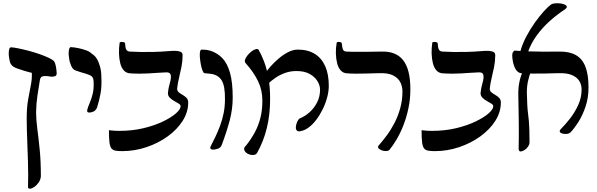

<svg xmlns="http://www.w3.org/2000/svg" viewBox="-20 -905 3620 1165"><path d="M162 240Q157 240 153 237.5Q149 235 150 225Q151 200 151 159Q151 118 149.5 69.5Q148 21 146 -28Q144 -77 143 -118.5Q142 -160 142 -186Q142 -251 150.5 -300Q159 -349 167 -388Q175 -427 173 -463Q144 -470 120.5 -477.5Q97 -485 86 -489Q72 -494 62 -500Q52 -506 45.5 -517Q39 -528 36 -550Q33 -565 33 -580.5Q33 -596 36 -607Q39 -618 48 -618Q64 -617 93.5 -611Q123 -605 157 -596Q191 -587 223 -575.5Q255 -564 278 -553Q301 -542 308 -533Q316 -521 319.5 -500.5Q323 -480 324 -460Q324 -445 312 -442Q300 -439 289 -440Q262 -445 248 -443.5Q234 -442 229 -436Q224 -430 222 -419Q214 -370 207 -324Q200 -278 199 -224Q199 -179 206.5 -122.5Q214 -66 221 4Q228 74 228 165Q226 186 214 203Q202 220 187 230Q172 240 162 240Z M522 -222Q516 -222 512 -224.5Q508 -227 509 -237Q514 -257 524.5 -281Q535 -305 542.5 -336Q550 -367 548 -407Q548 -433 535.5 -442.5Q523 -452 498.5 -458.5Q474 -465 437 -478Q427 -482 420 -491Q413 -500 406 -522Q403 -529 401 -540.5Q399 -552 397.5 -565.5Q396 -579 397 -591.5Q398 -604 401 -611.5Q404 -619 410 -619Q432 -618 457.5 -612.5Q483 -607 504.5 -599Q526 -591 538 -578Q556 -568 568 -547.5Q580 -527 587.5 -499Q595 -471 595 -437Q598 -381 590 -337.5Q582 -294 569 -253Q562 -235 548 -228.5Q534 -222 522 -222Z M722 12Q696 12 680 9Q664 6 655.5 -5.5Q647 -17 644 -43Q641 -69 641 -115Q655 -114 666 -112.5Q677 -111 706 -111Q783 -111 850 -127Q917 -143 968 -167.5Q1019 -192 1047.5 -217Q1076 -242 1076 -261Q1076 -269 1064 -276.5Q1052 -284 1036.5 -292.5Q1021 -301 1009.5 -313Q998 -325 999 -342Q1002 -371 1009 -395Q1016 -419 1017 -433Q1018 -449 1012.5 -457.5Q1007 -466 989 -466Q960 -465 933.5 -463Q907 -461 880.5 -459.5Q854 -458 827 -458Q800 -458 770 -460Q747 -461 732 -477Q717 -493 710 -520Q703 -547 702 -580Q701 -613 706 -646Q707 -650 715 -650.5Q723 -651 731 -649Q739 -647 739 -641Q740 -616 746 -604.5Q752 -593 768 -592Q800 -590 836.5 -589.5Q873 -589 914.5 -590Q956 -591 1006 -595Q1026 -597 1045 -596.5Q1064 -596 1076 -590.5Q1088 -585 1088 -570Q1088 -534 1081 -499Q1074 -464 1066 -431Q1058 -398 1055 -369Q1054 -354 1064 -345.5Q1074 -337 1087.5 -329.5Q1101 -322 1111.5 -311.5Q1122 -301 1122 -283Q1122 -225 1088.5 -172Q1055 -119 997.5 -77.5Q940 -36 868.5 -12Q797 12 722 12Z M1272 3Q1266 3 1259.5 -1Q1253 -5 1258 -17Q1273 -45 1288 -77Q1303 -109 1316 -144Q1329 -179 1337 -218.5Q1345 -258 1345 -303Q1346 -382 1325.5 -416.5Q1305 -451 1259 -457Q1250 -458 1240.5 -459Q1231 -460 1220 -461Q1215 -462 1209 -476.5Q1203 -491 1199 -512Q1195 -533 1193 -554.5Q1191 -576 1193.5 -590Q1196 -604 1204 -604Q1215 -604 1227 -603Q1239 -602 1257 -597Q1300 -583 1329.5 -552Q1359 -521 1375.5 -463.5Q1392 -406 1392 -313Q1392 -243 1374 -175Q1356 -107 1326 -27Q1320 -9 1302.5 -3Q1285 3 1272 3Z M1802 -109Q1789 -106 1782 -112.5Q1775 -119 1775 -130Q1775 -142 1779 -154.5Q1783 -167 1789 -176.5Q1795 -186 1802 -188Q1832 -200 1859.5 -225Q1887 -250 1904.5 -284.5Q1922 -319 1922 -361Q1922 -387 1906 -413Q1890 -439 1858.5 -456.5Q1827 -474 1779 -474Q1742 -474 1710 -462.5Q1678 -451 1651.5 -433Q1625 -415 1604 -394Q1598 -388 1591.5 -394Q1585 -400 1580.5 -410Q1576 -420 1575 -427Q1575 -435 1586.5 -455Q1598 -475 1620 -500Q1642 -525 1670 -549Q1698 -573 1728 -588.5Q1758 -604 1787 -604Q1848 -604 1890 -578Q1932 -552 1953.5 -503Q1975 -454 1975 -384Q1975 -352 1965.5 -315.5Q1956 -279 1939 -244Q1922 -209 1900 -179.5Q1878 -150 1853 -131.5Q1828 -113 1802 -109ZM1540 23Q1533 33 1521 35Q1509 37 1495.5 33Q1482 29 1472.5 20.5Q1463 12 1461.5 0.5Q1460 -11 1473 -22Q1505 -62 1527 -103.5Q1549 -145 1560.5 -191.5Q1572 -238 1572 -294Q1572 -358 1546 -412Q1520 -466 1472 -520Q1463 -529 1466.5 -541.5Q1470 -554 1481 -568Q1492 -582 1505.5 -592.5Q1519 -603 1531.5 -606.5Q1544 -610 1549 -603Q1566 -574 1582 -532.5Q1598 -491 1608.5 -434.5Q1619 -378 1619 -305Q1619 -209 1599 -128Q1579 -47 1540 23Z M2023 -646Q2024 -650 2031.5 -650.5Q2039 -651 2046.5 -649Q2054 -647 2054 -641Q2056 -616 2061 -604.5Q2066 -593 2082 -592Q2107 -591 2132 -590.5Q2157 -590 2194.5 -590.5Q2232 -591 2290 -592Q2336 -594 2370 -581Q2404 -568 2426 -540Q2448 -512 2459 -468Q2470 -424 2470 -363Q2470 -303 2458 -247Q2446 -191 2427.5 -144Q2409 -97 2386.5 -59Q2364 -21 2343 4Q2337 11 2322.5 11.5Q2308 12 2294.5 6.5Q2281 1 2275.5 -7.5Q2270 -16 2281 -26Q2302 -50 2327 -83.5Q2352 -117 2373.5 -158.5Q2395 -200 2408.5 -248.5Q2422 -297 2422 -351Q2422 -379 2409.5 -405Q2397 -431 2366 -447Q2335 -463 2282 -461Q2241 -460 2207 -459Q2173 -458 2143 -458Q2113 -458 2086 -460Q2063 -461 2048 -477Q2033 -493 2026 -520Q2019 -547 2018 -580Q2017 -613 2023 -646Z M2619 12Q2593 12 2577 9Q2561 6 2552.5 -5.5Q2544 -17 2541 -43Q2538 -69 2538 -115Q2552 -114 2563 -112.5Q2574 -111 2603 -111Q2680 -111 2747 -127Q2814 -143 2865 -167.5Q2916 -192 2944.5 -217Q2973 -242 2973 -261Q2973 -269 2961 -276.5Q2949 -284 2933.5 -292.5Q2918 -301 2906.5 -313Q2895 -325 2896 -342Q2899 -371 2906 -395Q2913 -419 2914 -433Q2915 -449 2909.5 -457.5Q2904 -466 2886 -466Q2857 -465 2830.5 -463Q2804 -461 2777.5 -459.5Q2751 -458 2724 -458Q2697 -458 2667 -460Q2644 -461 2629 -477Q2614 -493 2607 -520Q2600 -547 2599 -580Q2598 -613 2603 -646Q2604 -650 2612 -650.5Q2620 -651 2628 -649Q2636 -647 2636 -641Q2637 -616 2643 -604.5Q2649 -593 2665 -592Q2697 -590 2733.5 -589.5Q2770 -589 2811.5 -590Q2853 -591 2903 -595Q2923 -597 2942 -596.5Q2961 -596 2973 -590.5Q2985 -585 2985 -570Q2985 -534 2978 -499Q2971 -464 2963 -431Q2955 -398 2952 -369Q2951 -354 2961 -345.5Q2971 -337 2984.5 -329.5Q2998 -322 3008.5 -311.5Q3019 -301 3019 -283Q3019 -225 2985.5 -172Q2952 -119 2894.5 -77.5Q2837 -36 2765.5 -12Q2694 12 2619 12Z M3441 -101Q3433 -94 3420 -92.5Q3407 -91 3394.5 -94Q3382 -97 3377.5 -104Q3373 -111 3383 -122Q3410 -149 3439 -186Q3468 -223 3488.5 -268Q3509 -313 3509 -363Q3509 -389 3496 -412Q3483 -435 3451.5 -449Q3420 -463 3366 -461Q3328 -460 3288 -459Q3248 -458 3212 -458.5Q3176 -459 3148 -460Q3130 -461 3118.5 -472.5Q3107 -484 3100.5 -501.5Q3094 -519 3091 -537.5Q3088 -556 3088 -570Q3088 -583 3094 -591Q3100 -599 3105 -598Q3136 -595 3180.5 -593.5Q3225 -592 3275.5 -591.5Q3326 -591 3374 -592Q3435 -593 3474.5 -570.5Q3514 -548 3532.5 -499.5Q3551 -451 3551 -374Q3551 -313 3533.5 -260Q3516 -207 3490.5 -166.5Q3465 -126 3441 -101ZM3140 14Q3135 15 3131 11Q3127 7 3127 -3Q3128 -43 3128 -72Q3128 -101 3128 -126.5Q3128 -152 3127.5 -179Q3127 -206 3126.5 -241.5Q3126 -277 3125 -327Q3124 -371 3131.5 -407.5Q3139 -444 3155 -478H3204Q3190 -444 3183 -409.5Q3176 -375 3177 -336Q3178 -295 3179.5 -266.5Q3181 -238 3184 -216Q3187 -194 3189 -170.5Q3191 -147 3192 -117Q3193 -87 3193 -42Q3193 -29 3184 -15.5Q3175 -2 3162.5 5.5Q3150 13 3140 14ZM3182 -586 3136 -589Q3149 -637 3173 -682.5Q3197 -728 3225.5 -768Q3254 -808 3280 -836.5Q3306 -865 3324 -878Q3331 -883 3346 -884.5Q3361 -886 3377 -884.5Q3393 -883 3405 -878Q3417 -873 3419 -865Q3421 -857 3406 -847Q3359 -816 3315.5 -777Q3272 -738 3237.5 -691Q3203 -644 3182 -586Z"/></svg>

Font: Noto Rashi Hebrew Medium
Style: Regular
Weight: 500
Version: Version 1.006